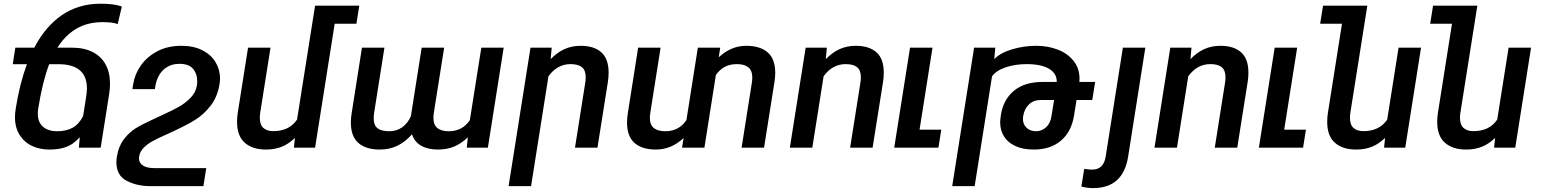

<svg xmlns="http://www.w3.org/2000/svg" viewBox="-20 -780 8140 1014"><path d="M283.2 -528.3H359.4Q423.8 -528.3 469 -505.4Q514.2 -482.4 537.6 -439.7Q561 -397 561 -337.9Q561 -313 556.6 -284.2L511.7 0H396.5L401.4 -55.2Q382.8 -35.2 363.5 -21.5Q344.2 -7.8 314 1Q283.7 9.8 239.7 9.8Q190.9 9.8 149.9 -9Q108.9 -27.8 84 -66.7Q59.1 -105.5 59.1 -161.6Q59.1 -181.2 63 -206.1Q83.5 -336.4 122.1 -440.9H47.4L61 -528.3H161.1Q220.2 -641.1 306.9 -700.2Q393.6 -759.3 505.9 -760.3Q581.5 -761.2 623.5 -745.6L601.6 -652.8Q575.7 -663.1 522.9 -663.1Q441.9 -663.1 383.1 -628.2Q324.2 -593.3 283.2 -528.3ZM239.7 -440.9Q204.1 -347.2 181.6 -205.1Q179.7 -193.4 179.7 -179.7Q179.7 -134.8 206.8 -110.8Q233.9 -86.9 283.2 -86.9Q328.1 -86.9 362.1 -104.7Q396 -122.6 418.9 -166.5L435.1 -269.5Q439 -294.4 439 -313Q439 -377.9 400.9 -409.4Q362.8 -440.9 290.5 -440.9Z M713.9 56.2Q713.9 79.6 734.4 93.8Q754.9 107.9 795.9 107.9H1069.3L1054.2 203.1H774.4Q703.6 203.1 649.2 175Q594.7 147 594.7 76.2Q594.7 64.9 597.2 47.9Q606 -7.3 634 -44.2Q662.1 -81.1 697.3 -102.8Q732.4 -124.5 788.6 -149.9L816.9 -163.1L841.3 -174.3Q890.1 -196.8 924.3 -215.8Q958.5 -234.9 986.1 -263.2Q1013.7 -291.5 1019.5 -327.1Q1021.5 -337.4 1021.5 -351.1Q1021.5 -391.1 999 -417Q976.6 -442.9 927.7 -442.9Q890.1 -442.9 863.3 -426.5Q836.4 -410.2 821 -383.8Q805.7 -357.4 800.8 -327.1L797.9 -309.1H679.2L683.6 -336.9Q691.9 -388.7 724.1 -434.6Q756.3 -480.5 811 -509.3Q865.7 -538.1 937.5 -538.1Q1003.4 -538.1 1049.6 -514.2Q1095.7 -490.2 1118.9 -450.7Q1142.1 -411.1 1142.1 -365.2Q1142.1 -352.5 1139.6 -336.9Q1128.9 -268.6 1092.3 -221.7Q1055.7 -174.8 1011.5 -147.5Q967.3 -120.1 900.4 -88.9L868.7 -74.2Q858.4 -68.8 842.8 -62.5Q806.2 -45.9 782 -32.5Q757.8 -19 738.3 1Q718.8 21 714.8 46.9Q713.9 53.7 713.9 56.2Z M1862.3 -654.8H1747.6L1644 0H1532.2L1537.6 -51.8Q1505.9 -20.5 1469 -5.4Q1432.1 9.8 1384.3 9.8Q1313.5 9.8 1272.7 -26.1Q1231.9 -62 1231.9 -136.2Q1231.9 -161.6 1235.8 -185.1L1290 -528.3H1408.7L1354.5 -186Q1352.1 -168.9 1352.1 -158.7Q1352.1 -120.6 1371.3 -104Q1390.6 -87.4 1422.9 -87.4Q1507.8 -87.4 1548.8 -148.4L1628.9 -654.8L1644 -750H1877.4Z M2461.4 -145.5 2522 -528.3H2640.1L2556.6 0H2445.3L2450.7 -55.2Q2417 -22 2378.7 -6.1Q2340.3 9.8 2292.5 9.8Q2239.7 9.8 2204.3 -10.5Q2168.9 -30.8 2155.8 -70.8Q2120.1 -30.3 2078.6 -10.3Q2037.1 9.8 1985.4 9.8Q1912.6 9.8 1872.8 -24.9Q1833 -59.6 1833 -132.8Q1833 -155.8 1837.4 -183.6L1891.6 -528.3H2010.3L1956.1 -185.5Q1953.6 -167.5 1953.6 -156.2Q1953.6 -117.7 1974.4 -102.3Q1995.1 -86.9 2035.6 -86.9Q2075.2 -86.9 2104.5 -108.2Q2133.8 -129.4 2149.9 -166L2207 -528.3H2325.7L2271.5 -186.5Q2269 -169.4 2269 -158.7Q2269 -120.6 2289.8 -103.8Q2310.5 -86.9 2350.6 -86.9Q2421.9 -86.9 2461.4 -145.5Z M2876.5 -377 2784.7 203.1H2666L2781.7 -528.3H2893.6L2888.2 -467.8Q2922.9 -503.4 2961.4 -520.8Q3000 -538.1 3046.9 -538.1Q3116.7 -538.1 3155.5 -503.9Q3194.3 -469.7 3194.3 -395.5Q3194.3 -372.1 3189.9 -344.2L3135.3 0H3016.6L3070.8 -342.8Q3073.2 -356.4 3073.2 -372.1Q3073.2 -409.2 3053.2 -425.3Q3033.2 -441.4 2993.2 -441.4Q2922.9 -441.4 2876.5 -377Z M4074.2 -395Q4074.2 -372.1 4069.8 -344.7L4015.1 0H3896.5L3950.7 -342.8Q3953.1 -358.9 3953.1 -370.1Q3953.1 -407.7 3932.1 -424.6Q3911.1 -441.4 3871.1 -441.4Q3800.3 -441.4 3760.7 -383.8L3700.2 0H3582L3590.3 -51.3Q3525.9 9.8 3443.8 9.8Q3371.1 9.8 3331.3 -24.9Q3291.5 -59.6 3291.5 -132.8Q3291.5 -155.8 3295.9 -183.6L3350.1 -528.3H3468.8L3414.6 -185.5Q3412.1 -169.4 3412.1 -158.2Q3412.1 -120.6 3433.1 -103.8Q3454.1 -86.9 3494.1 -86.9Q3565.4 -86.9 3605 -145.5V-144.5L3665.5 -528.3H3783.7L3775.9 -477.5Q3840.8 -538.1 3921.4 -538.1Q3994.1 -538.1 4034.2 -503.4Q4074.2 -468.8 4074.2 -395Z M4329.6 -377 4270 0H4151.4L4234.9 -528.3H4346.7L4341.3 -467.8Q4376 -503.4 4414.6 -520.8Q4453.1 -538.1 4500 -538.1Q4569.8 -538.1 4608.6 -503.9Q4647.5 -469.7 4647.5 -395.5Q4647.5 -372.1 4643.1 -344.2L4588.4 0H4469.7L4523.9 -342.8Q4526.4 -356.4 4526.4 -372.1Q4526.4 -409.2 4506.3 -425.3Q4486.3 -441.4 4446.3 -441.4Q4376 -441.4 4329.6 -377Z M4951.2 -95.2 4936 0H4702.6L4786.1 -528.3H4904.8L4836.4 -95.2Z M5748.5 -252H5665.5L5652.3 -169.9Q5638.7 -84.5 5583.3 -37.4Q5527.8 9.8 5440.4 9.8Q5382.3 9.8 5342.3 -8.8Q5302.2 -27.3 5282.2 -59.8Q5262.2 -92.3 5262.2 -133.3Q5262.2 -146 5264.6 -162.1L5266.1 -173.8Q5278.8 -253.9 5334.7 -300.5Q5390.6 -347.2 5487.3 -347.2H5561Q5562 -391.6 5520.8 -416.5Q5479.5 -441.4 5401.4 -441.4Q5342.3 -441.4 5291.7 -424.6Q5241.2 -407.7 5219.2 -377L5127.4 203.1H5008.8L5124.5 -528.3H5236.3L5231 -467.8Q5263.7 -501.5 5325.7 -519.8Q5387.7 -538.1 5453.1 -538.1Q5514.6 -538.1 5566.7 -517.8Q5618.7 -497.6 5649.9 -458.3Q5681.2 -418.9 5681.2 -365.2Q5681.2 -359.9 5680.2 -347.2H5763.7ZM5546.9 -252H5477.1Q5438.5 -252 5414.1 -228.5Q5389.6 -205.1 5383.3 -165Q5382.3 -156.2 5382.3 -152.3Q5382.3 -123 5401.6 -105Q5420.9 -86.9 5451.7 -86.9Q5481.4 -86.9 5504.4 -107.7Q5527.3 -128.4 5533.2 -167Z M5910.2 -528.3H6028.8L5938 46.9Q5911.6 213.4 5753.4 213.4Q5721.2 213.4 5690.9 205.1L5706.1 111.8Q5729.5 115.7 5748 115.7Q5808.6 115.7 5819.3 46.9Z M6255.4 -377 6195.8 0H6077.1L6160.6 -528.3H6272.5L6267.1 -467.8Q6301.8 -503.4 6340.3 -520.8Q6378.9 -538.1 6425.8 -538.1Q6495.6 -538.1 6534.4 -503.9Q6573.2 -469.7 6573.2 -395.5Q6573.2 -372.1 6568.8 -344.2L6514.2 0H6395.5L6449.7 -342.8Q6452.1 -356.4 6452.1 -372.1Q6452.1 -409.2 6432.1 -425.3Q6412.1 -441.4 6372.1 -441.4Q6301.8 -441.4 6255.4 -377Z M6877 -95.2 6861.8 0H6628.4L6711.9 -528.3H6830.6L6762.2 -95.2Z M7484.9 -528.3 7401.4 0H7289.6L7294.9 -51.8Q7263.2 -20.5 7226.3 -5.4Q7189.5 9.8 7141.6 9.8Q7070.8 9.8 7030 -26.1Q6989.3 -62 6989.3 -136.2Q6989.3 -161.6 6993.2 -185.1L7067.4 -654.8H6952.1L6967.3 -750H7201.2L7111.8 -186Q7109.4 -168.9 7109.4 -158.7Q7109.4 -120.6 7128.7 -104Q7147.9 -87.4 7180.2 -87.4Q7265.1 -87.4 7306.2 -148.4L7366.2 -528.3Z M8065.9 -528.3 7982.4 0H7870.6L7876 -51.8Q7844.2 -20.5 7807.4 -5.4Q7770.5 9.8 7722.7 9.8Q7651.9 9.8 7611.1 -26.1Q7570.3 -62 7570.3 -136.2Q7570.3 -161.6 7574.2 -185.1L7648.4 -654.8H7533.2L7548.3 -750H7782.2L7692.9 -186Q7690.4 -168.9 7690.4 -158.7Q7690.4 -120.6 7709.7 -104Q7729 -87.4 7761.2 -87.4Q7846.2 -87.4 7887.2 -148.4L7947.3 -528.3Z"/></svg>

Font: Mardoto Medium
Style: Italic
Weight: 500
Italic angle: -12°
Designer: Christian Robertson, Vahan Hovhannisyan
Foundry: Google
Version: Version 1.000